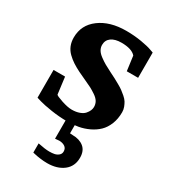

<svg xmlns="http://www.w3.org/2000/svg" viewBox="-180 -589 805 910"><g transform="rotate(30 222.0 -134.5)"><path d="M397.9 -473.1V-335H335.9L325.2 -415Q303.7 -439.9 247.1 -439.9Q211.9 -439.9 191.9 -425.5Q171.9 -411.1 171.9 -384.8Q171.9 -370.6 179.4 -357.7Q187 -344.7 203.4 -332.8Q219.7 -320.8 234.1 -312.5Q248.5 -304.2 272.9 -292Q293 -282.2 302.2 -277.3Q311.5 -272.5 329.6 -262.2Q347.7 -252 356.9 -245.1Q366.2 -238.3 379.2 -227.1Q392.1 -215.8 398.2 -205.8Q404.3 -195.8 409.2 -182.9Q414.1 -169.9 414.1 -155.8Q414.1 -119.1 402.3 -90.1Q390.6 -61 371.1 -42.2Q351.6 -23.4 324.7 -10.7Q297.9 2 269.5 7.1Q241.2 12.2 210 12.2Q166.5 12.2 122.1 5.4Q77.6 -1.5 54.7 -8.3L32.2 -15.1V-167H95.2L106.9 -75.2Q109.4 -69.8 143.8 -58.3Q178.2 -46.9 200.2 -46.9Q224.1 -46.9 241.9 -53.5Q259.8 -60.1 268.8 -70.6Q277.8 -81.1 282 -91.1Q286.1 -101.1 286.1 -110.8Q286.1 -126.5 278.6 -139.4Q271 -152.3 253.9 -163.8Q236.8 -175.3 223.4 -182.4Q210 -189.5 182.6 -201.7Q155.3 -213.9 143.1 -220.2Q119.6 -231.9 102.5 -243.2Q85.4 -254.4 69.8 -269.5Q54.2 -284.7 46.1 -304.4Q38.1 -324.2 38.1 -348.1Q38.1 -417 94 -458.5Q149.9 -500 238.8 -500Q282.7 -500 322.5 -493.2Q362.3 -486.3 379.9 -479.5ZM349.1 130.9Q349.1 178.2 314.9 204.6Q280.8 231 226.1 231Q208 231 187.7 228.3Q167.5 225.6 156.2 222.7L145 220.2V169.9Q184.1 178.2 208 178.2Q223.1 178.2 235.4 175.8Q247.6 173.3 257.3 165.3Q267.1 157.2 267.1 144Q267.1 127 254.4 118.4Q241.7 109.9 223.1 109.9L201.2 111.8V-24.9H250V54.2Q255.4 55.2 265.1 55.2Q302.2 55.2 325.7 74Q349.1 92.8 349.1 130.9Z"/></g></svg>

Font: Veleka
Style: Bold
Weight: 700
Designer: Stefan Peev, Context Ltd, 2016; SIL International, 1997-2014.
Foundry: Stefan Peev, Context Ltd, 2016
Version: Version 1.000